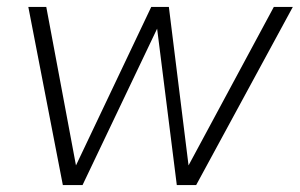

<svg xmlns="http://www.w3.org/2000/svg" viewBox="-20 -536 868 556"><path d="M548 0H492L435 -453L219 0H162L62 -516H114L200 -57L418 -516H469L526 -57L773 -516H828Z"/></svg>

Font: Creato Display Light
Style: Italic
Weight: 300
Italic angle: -10°
Version: Version 1.000